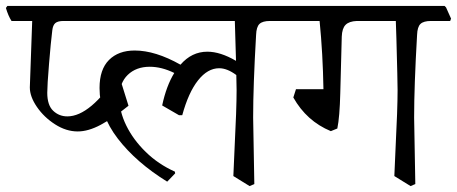

<svg xmlns="http://www.w3.org/2000/svg" viewBox="-40 -596 1547 650"><path d="M223 -151Q184 -151 146.5 -175Q109 -199 85 -234Q61 -269 61 -300L69 -525H-1Q-12 -542 -20 -569L-15 -576H241L245 -571L263 -533L259 -525H175Q156 -525 147.5 -518Q139 -511 137 -493Q132 -453 126 -380Q120 -307 120 -282Q120 -240 140 -221Q160 -202 188 -202Q266 -202 361 -347L395 -238Q343 -196 301 -173.5Q259 -151 223 -151Z M939 -525H874Q849 -525 838.5 -515Q828 -505 827 -478Q817 -306 817 -198L821 27L805 34L750 0L754 -91Q761 -228 761 -291L760 -342Q729 -365 702 -365Q663 -365 630.5 -324Q598 -283 577 -206H566L509 -239Q523 -305 550 -349Q507 -370 467 -370Q421 -370 392.5 -342.5Q364 -315 364 -265Q364 -219 387.5 -171Q411 -123 453.5 -81.5Q496 -40 552 -15L553 -9L526 19Q421 -46 359 -126.5Q297 -207 297 -298Q297 -361 329 -393Q361 -425 416 -425Q486 -425 571 -377Q609 -421 662 -421Q706 -421 759 -390L755 -525H242Q231 -542 223 -569L228 -576H920L925 -571L942 -533Z M1484 -525H1419Q1394 -525 1383.5 -515Q1373 -505 1372 -478Q1362 -306 1362 -198L1366 27L1350 34L1295 0L1299 -91Q1306 -228 1306 -291Q1306 -319 1302 -465L1300 -525H1168Q1142 -524 1130 -512Q1118 -500 1117 -472L1112 -281Q1110 -200 1102 -161L1080 -152Q998 -186 953 -266L962 -294H1055Q1053 -414 1042 -525H921Q910 -542 902 -569L907 -576H1465L1470 -571L1487 -533Z"/></svg>

Font: Sahitya
Style: Regular
Weight: 400
Designer: Juan Pablo del Peral
Foundry: Juan Pablo del Peral (http://www.huertatipografica.com)
Version: Version 1.001;PS 001.000;hotconv 1.0.70;makeotf.lib2.5.58329